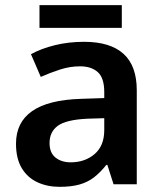

<svg xmlns="http://www.w3.org/2000/svg" viewBox="-20 -714 625 744"><path d="M306 -552Q407 -552 458.5 -505.5Q510 -459 510 -364V0H420L396 -75H392Q369 -46 344.5 -27Q320 -8 288 1Q256 10 211 10Q163 10 124.5 -8Q86 -26 64 -63Q42 -100 42 -157Q42 -240 104.5 -283.5Q167 -327 293 -331L384 -334V-357Q384 -412 359 -434.5Q334 -457 290 -457Q251 -457 212.5 -444.5Q174 -432 138 -416L100 -504Q140 -526 193 -539Q246 -552 306 -552ZM318 -254Q236 -250 204 -226.5Q172 -203 172 -160Q172 -122 195 -103.5Q218 -85 254 -85Q309 -85 346.5 -117Q384 -149 384 -210V-256ZM452 -694V-606H133V-694Z"/></svg>

Font: Noto Sans Khmer SemiBold
Style: Regular
Weight: 600
Version: Version 2.003